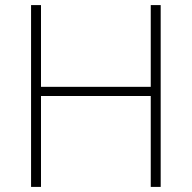

<svg xmlns="http://www.w3.org/2000/svg" viewBox="-20 -734 753 754"><path d="M611 0H572V-357H141V0H102V-714H141V-393H572V-714H611Z"/></svg>

Font: Noto Sans Armenian ExtraLight
Style: Regular
Weight: 250
Designer: Monotype Design Team
Foundry: Monotype Imaging Inc.
Version: Version 2.007